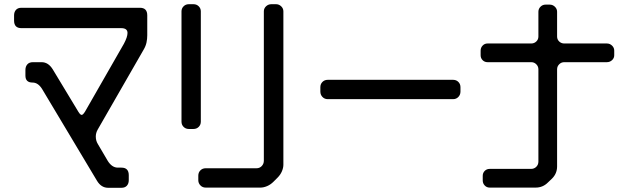

<svg xmlns="http://www.w3.org/2000/svg" viewBox="-20 -789 2989 914"><path d="M442 72Q462 105 495 105H558Q575 105 584 95Q593 85 593 69V45Q593 9 558 9H541Q513 9 493 -23L446 -103Q436 -119 436 -139Q436 -156 445 -172L664 -553Q674 -570 677.5 -587Q681 -604 681 -621V-716Q681 -752 646 -752H82Q65 -752 56 -742Q47 -732 47 -716V-691Q47 -655 82 -655H557Q587 -655 587 -632Q587 -613 570 -581L385 -258Q375 -242 369 -242Q362 -242 353 -257L231 -459Q210 -493 178 -493H137Q119 -493 110 -482.5Q101 -472 101 -456V-429Q101 -396 135 -396Q161 -396 180 -366Z M959 104H1220Q1235 104 1251.5 97Q1268 90 1282 76L1301 57Q1315 43 1322 26.5Q1329 10 1329 -5V-735Q1329 -749 1318.5 -759Q1308 -769 1294 -769H1272Q1257 -769 1246.5 -759Q1236 -749 1236 -735V-24Q1236 -9 1226 1.5Q1216 12 1201 12H959Q944 12 934 22Q924 32 924 47V69Q924 83 934 93.5Q944 104 959 104ZM879 -175H901Q916 -175 926 -185Q936 -195 936 -210V-735Q936 -749 926 -759Q916 -769 901 -769H879Q864 -769 854 -759Q844 -749 844 -735V-210Q844 -195 854 -185Q864 -175 879 -175Z M1540 -317H2137Q2152 -317 2162 -327.5Q2172 -338 2172 -353V-374Q2172 -389 2162 -399Q2152 -409 2137 -409H1540Q1525 -409 1515 -399Q1505 -389 1505 -374V-353Q1505 -338 1515 -327.5Q1525 -317 1540 -317Z M2278 70Q2278 84 2287.5 94Q2297 104 2311 104H2530Q2564 104 2588 80L2608 61Q2632 37 2632 3V-459Q2632 -473 2642 -483Q2652 -493 2666 -493H2869Q2883 -493 2893.5 -502.5Q2904 -512 2904 -526V-548Q2904 -562 2893.5 -572Q2883 -582 2869 -582H2666Q2652 -582 2642 -591.5Q2632 -601 2632 -615V-733Q2632 -747 2621.5 -757Q2611 -767 2597 -767H2577Q2563 -767 2553 -757Q2543 -747 2543 -733V-615Q2543 -601 2533 -591.5Q2523 -582 2509 -582H2301Q2287 -582 2277.5 -572Q2268 -562 2268 -548V-526Q2268 -512 2277.5 -502.5Q2287 -493 2301 -493H2509Q2523 -493 2533 -483Q2543 -473 2543 -459V-20Q2543 -5 2533 5Q2523 15 2508 15H2311Q2297 15 2287.5 24.5Q2278 34 2278 48Z"/></svg>

Font: WDXL Lubrifont SC
Style: Regular
Weight: 400
Designer: [WDXL Lubrifont] Copyright 2020-2022 (c) NightFurySL2001, Skr-ZERO; [ZCOOL QingKe HuangYou] Copyright 2018-2022 (c) The 
Version: Version 2.001;hotconv 1.1.1;makeotfexe 2.6.0